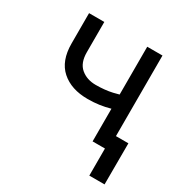

<svg xmlns="http://www.w3.org/2000/svg" viewBox="-163 -674 918 959"><g transform="rotate(30 296.0 -195.0)"><path d="M284.7 -170.9Q189.9 -170.9 133.5 -220.9Q77.1 -271 77.1 -371.1V-545.9H165V-371.1Q165 -309.6 199.2 -280.8Q233.4 -252 284.7 -252Q336.9 -252 379.9 -261.7Q422.9 -271.5 465.8 -286.6V-205.6Q437.5 -195.3 409.4 -187.5Q381.3 -179.7 350.8 -175.3Q320.3 -170.9 284.7 -170.9ZM412.6 0V-545.9H500.5V0ZM483.9 156.2V0H447.3V-81.1H572.3L571.8 156.2Z"/></g></svg>

Font: Inter Variable
Style: Regular
Weight: 400
Designer: Rasmus Andersson
Foundry: rsms
Version: Version 4.001;git-9221beed3